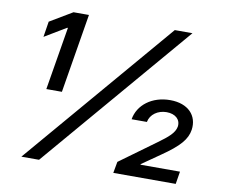

<svg xmlns="http://www.w3.org/2000/svg" viewBox="-79 -825 1085 923"><g transform="rotate(10 463.0 -363.5)"><path d="M81 0H167.3L788 -727.3H701.7ZM85.6 -585.6 190.3 -648.4H193.9L142.8 -340.9H218.8L282.7 -727.3H207.4L97.7 -661.9ZM529.8 0H834.5L844.5 -61.4H652V-64.3L740.8 -126.1C826.7 -185 858 -222.7 865.1 -269.5C875 -339.1 827.8 -392 739 -392C650.6 -392 583.5 -340.9 571.7 -269.2H646.3C653.4 -307.2 689.6 -332 731.9 -332C775.2 -332 801.8 -307.2 796.5 -272.4C790.8 -241.1 762.1 -217.3 714.8 -182.9L539.8 -55.4Z"/></g></svg>

Font: Margiela Sans Text
Style: Italic
Weight: 400
Italic angle: -9.39999°
Designer: Stefan Endress, Andreas Faust
Version: Version 1.100;FEAKit 1.0